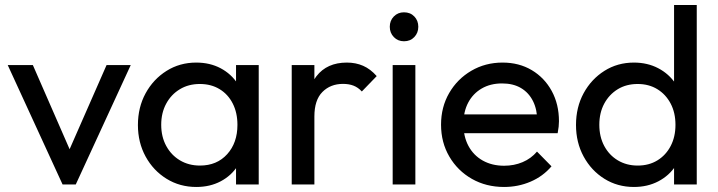

<svg xmlns="http://www.w3.org/2000/svg" viewBox="-20 -734 2858 764"><path d="M229 0 10.8 -475H110.8L286 -73.8H227.8L404 -475H500.2L281.5 0Z M761.2 10Q695.5 10 642.8 -22.6Q590 -55.2 559.4 -111.1Q528.8 -167 528.8 -236.5Q528.8 -306.8 559.4 -362.8Q590 -418.8 642.6 -451.9Q695.2 -485 760.8 -485Q815.2 -485 857.8 -462.5Q900.2 -440 926.1 -400.2Q952 -360.5 954.8 -309V-166.2Q951.8 -114.8 926.2 -74.9Q900.8 -35 858.1 -12.5Q815.5 10 761.2 10ZM775.8 -75.2Q843 -75.2 883.9 -120.4Q924.8 -165.5 924.8 -237.2Q924.8 -285.5 906.1 -322.1Q887.5 -358.8 853.9 -379.2Q820.2 -399.8 775.2 -399.8Q730.2 -399.8 695.8 -379Q661.2 -358.2 641.4 -321.6Q621.5 -285 621.5 -237.5Q621.5 -190 641.4 -153.4Q661.2 -116.8 696 -96Q730.8 -75.2 775.8 -75.2ZM919.2 0V-127.5L935.8 -243.8L919.2 -358.5V-475H1009.5V0Z M1140.8 0V-475H1231V0ZM1231 -270.5 1197.2 -286.2Q1197.2 -376.5 1239.2 -430.8Q1281.2 -485 1360.2 -485Q1395.8 -485 1424.9 -472.2Q1454 -459.5 1479 -431.2L1419.8 -370Q1404.8 -386.2 1386.6 -393.2Q1368.5 -400.2 1344.8 -400.2Q1295 -400.2 1263 -368.1Q1231 -336 1231 -270.5Z M1542.5 0V-475H1632.8V0ZM1587.5 -569.8Q1563.2 -569.8 1547.1 -586.5Q1531 -603.2 1531 -627.5Q1531 -652 1547.1 -668.5Q1563.2 -685 1587.5 -685Q1612.8 -685 1628.6 -668.5Q1644.5 -652 1644.5 -627.5Q1644.5 -603.2 1628.6 -586.5Q1612.8 -569.8 1587.5 -569.8Z M1985.8 10Q1914.5 10 1857.8 -22.2Q1801 -54.5 1768 -110.9Q1735 -167.2 1735 -237.8Q1735 -308 1767.4 -363.9Q1799.8 -419.8 1855.5 -452.4Q1911.2 -485 1979.8 -485Q2045.5 -485 2096 -454.9Q2146.5 -424.8 2175.4 -372Q2204.2 -319.2 2204.2 -251.5Q2204.2 -241.5 2203 -230Q2201.8 -218.5 2199 -204H1798.2V-278.8H2151.2L2118.2 -250Q2117.8 -297.8 2101 -331.5Q2084.2 -365.2 2053.2 -383.6Q2022.2 -402 1978 -402Q1931.5 -402 1896.9 -381.9Q1862.2 -361.8 1843.1 -325.8Q1824 -289.8 1824 -240.5Q1824 -190.8 1844.1 -153.2Q1864.2 -115.8 1901 -95.1Q1937.8 -74.5 1986 -74.5Q2025.8 -74.5 2059.5 -88.8Q2093.2 -103 2116.8 -130.8L2174.5 -72.2Q2140.5 -32.2 2091.1 -11.1Q2041.8 10 1985.8 10Z M2502.5 10Q2437.2 10 2385 -22.6Q2332.8 -55.2 2302.4 -111.1Q2272 -167 2272 -236.7Q2272 -307.3 2302.4 -363.2Q2332.8 -419 2385 -452Q2437.2 -485 2502.5 -485Q2556.2 -485 2599.1 -462.6Q2642 -440.2 2668.6 -400.5Q2695.2 -360.8 2698 -309V-166.2Q2695 -115 2669 -75.1Q2643 -35.2 2599.9 -12.6Q2556.8 10 2502.5 10ZM2517.5 -75.2Q2562.5 -75.2 2596.2 -96Q2629.8 -116.7 2648.8 -153.2Q2667.8 -189.8 2667.8 -237.2Q2667.8 -285.5 2648.6 -321.9Q2629.4 -358.4 2595.7 -379.1Q2562 -399.8 2517.5 -399.8Q2472.2 -399.8 2438.2 -379Q2404.1 -358.2 2384.4 -321.7Q2364.8 -285.2 2364.8 -237.5Q2364.8 -190 2384.3 -153.3Q2403.9 -116.6 2438.5 -95.9Q2473.1 -75.2 2517.5 -75.2ZM2752.5 0H2662.2V-127.5L2679 -243.8L2662.2 -358.5V-714H2752.5Z"/></svg>

Font: Outfit Thin
Style: Regular
Weight: 100
Designer: Rodrigo Fuenzalida
Foundry: fragTYPE
Version: Version 1.000